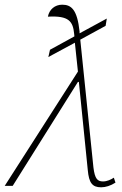

<svg xmlns="http://www.w3.org/2000/svg" viewBox="-53 -792 521 818"><path d="M-33 0H1L279 -443H283L321 -67C326 -13 340 6 378 6C397 6 419 -1 439 -14L432 -35C420 -27 403 -19 386 -19C363 -19 351 -29 345 -79L289 -623L397 -682L402 -713L286 -650V-658C276 -751 251 -772 212 -772C181 -772 157 -752 151 -721C241 -726 258 -701 263 -647L264 -637L160 -580L153 -549L266 -610L279 -487Z"/></svg>

Font: Noto Serif SemiCondensed Thin
Style: Italic
Weight: 100
Width: 4
Italic angle: -12°
Designer: Monotype Design Team
Foundry: Monotype Imaging Inc.
Version: Version 2.013